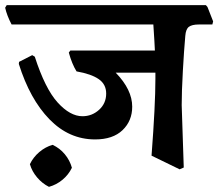

<svg xmlns="http://www.w3.org/2000/svg" viewBox="-43 -603 847 745"><path d="M781 -508H729Q702 -508 690 -499Q678 -490 676 -464Q671 -408 666.5 -327.5Q662 -247 662 -195L670 47L654 54L545 1Q560 -196 560 -297V-321H406Q470 -255 470 -189Q470 -134 432.5 -98Q395 -62 326 -62Q225 -62 149 -140Q73 -218 30 -355L31 -363L82 -389L92 -383Q132 -259 180.5 -205.5Q229 -152 277 -152Q314 -152 341.5 -177Q369 -202 369 -240Q369 -276 340 -296Q311 -316 254 -326Q236 -355 224 -399L230 -407H558L556 -445Q554 -485 552 -508H2Q-16 -542 -23 -573L-17 -583H756L762 -576L784 -520ZM236 48Q223 75 199.5 94.5Q176 114 147 122Q121 109 101 85.5Q81 62 73 34Q86 7 109.5 -13Q133 -33 161 -41Q189 -28 208.5 -4.5Q228 19 236 48Z"/></svg>

Font: Sahitya
Style: Bold
Weight: 700
Designer: Juan Pablo del Peral
Foundry: Juan Pablo del Peral (http://www.huertatipografica.com)
Version: Version 1.001;PS 001.000;hotconv 1.0.70;makeotf.lib2.5.58329